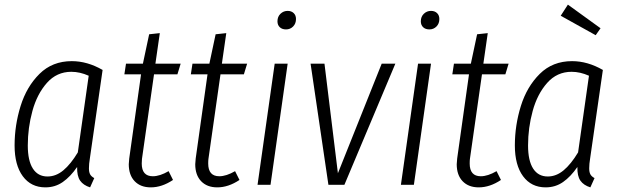

<svg xmlns="http://www.w3.org/2000/svg" viewBox="-20 -798 2672 829"><path d="M423 -496 368 -114Q364 -90 364 -71Q364 -55 369 -45.5Q374 -36 387 -29L369 11Q340 2 326 -18Q312 -38 313 -77Q284 -35 251 -12Q218 11 176 11Q114 11 78.5 -37Q43 -85 43 -170Q43 -257 69 -340.5Q95 -424 150.5 -479Q206 -534 290 -534Q357 -534 423 -496ZM100 -170Q100 -104 122 -70Q144 -36 185 -36Q222 -36 254 -63Q286 -90 316 -140L363 -471Q325 -488 288 -488Q225 -488 182.5 -440Q140 -392 120 -319Q100 -246 100 -170Z M593 -112Q592 -105 592 -92Q592 -37 640 -37Q670 -37 708 -59L727 -21Q679 11 631 11Q587 11 561.5 -15.5Q536 -42 536 -89Q536 -96 538 -114L589 -477H517L524 -523H597L624 -650L670 -655L651 -523H760L746 -477H645Z M880 -112Q879 -105 879 -92Q879 -37 927 -37Q957 -37 995 -59L1014 -21Q966 11 918 11Q874 11 848.5 -15.5Q823 -42 823 -89Q823 -96 825 -114L876 -477H804L811 -523H884L911 -650L957 -655L938 -523H1047L1033 -477H932Z M1222 -523 1148 0H1092L1166 -523ZM1178 -706Q1178 -726 1191 -738.5Q1204 -751 1222 -751Q1238 -751 1248 -741.5Q1258 -732 1258 -716Q1258 -696 1245.5 -683.5Q1233 -671 1215 -671Q1198 -671 1188 -680.5Q1178 -690 1178 -706Z M1687 -523 1467 0H1398L1321 -523H1381L1439 -50L1628 -523Z M1841 -523 1767 0H1711L1785 -523ZM1797 -706Q1797 -726 1810 -738.5Q1823 -751 1841 -751Q1857 -751 1867 -741.5Q1877 -732 1877 -716Q1877 -696 1864.5 -683.5Q1852 -671 1834 -671Q1817 -671 1807 -680.5Q1797 -690 1797 -706Z M2009 -112Q2008 -105 2008 -92Q2008 -37 2056 -37Q2086 -37 2124 -59L2143 -21Q2095 11 2047 11Q2003 11 1977.5 -15.5Q1952 -42 1952 -89Q1952 -96 1954 -114L2005 -477H1933L1940 -523H2013L2040 -650L2086 -655L2067 -523H2176L2162 -477H2061Z M2583 -496 2528 -114Q2524 -90 2524 -71Q2524 -55 2529 -45.5Q2534 -36 2547 -29L2529 11Q2500 2 2486 -18Q2472 -38 2473 -77Q2444 -35 2411 -12Q2378 11 2336 11Q2274 11 2238.5 -37Q2203 -85 2203 -170Q2203 -257 2229 -340.5Q2255 -424 2310.5 -479Q2366 -534 2450 -534Q2517 -534 2583 -496ZM2260 -170Q2260 -104 2282 -70Q2304 -36 2345 -36Q2382 -36 2414 -63Q2446 -90 2476 -140L2523 -471Q2485 -488 2448 -488Q2385 -488 2342.5 -440Q2300 -392 2280 -319Q2260 -246 2260 -170ZM2432 -778 2573 -676 2552 -646 2401 -730Z"/></svg>

Font: Fira Sans Extra Condensed Light
Style: Italic
Weight: 300
Width: 3
Italic angle: -8°
Designer: Carrois Corporate & Edenspiekermann AG
Foundry: Carrois Corporate GbR & Edenspiekermann AG
Version: Version 4.203